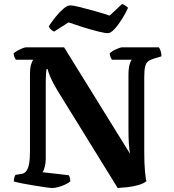

<svg xmlns="http://www.w3.org/2000/svg" viewBox="-20 -941 869 961"><path d="M242 0Q233 0 208.5 -3.5Q184 -7 153 -12Q122 -17 93.5 -22.5Q65 -28 49 -33Q49 -42 51.5 -51.5Q54 -61 58 -66L85 -70Q102 -72 111.5 -84.5Q121 -97 125.5 -121Q130 -145 130 -182V-567Q130 -601 136 -619.5Q142 -638 147 -642H60Q56 -646 52.5 -654.5Q49 -663 48 -673Q54 -680 66.5 -687Q79 -694 91.5 -699Q104 -704 110 -704H301L631 -171Q627 -192 625 -220.5Q623 -249 623 -302V-564Q623 -598 628.5 -618Q634 -638 640 -642H540Q538 -646 534 -654Q530 -662 529 -673Q534 -680 546.5 -687Q559 -694 572 -699Q585 -704 590 -704H775Q780 -698 784 -686Q788 -674 788 -659L751 -648Q732 -642 721.5 -634Q711 -626 706.5 -608Q702 -590 702 -555V-181Q702 -125 705.5 -85.5Q709 -46 713 -34Q698 -22 671.5 -14.5Q645 -7 617 -4Q589 -1 569 0L267 -489Q243 -529 231.5 -556.5Q220 -584 219 -595H213Q212 -589 210.5 -573Q209 -557 209 -525V-146Q209 -125 204 -106Q199 -87 193 -79L324 -64Q326 -62 329 -53Q332 -44 332 -33Q321 -24 304.5 -16.5Q288 -9 271 -4.5Q254 0 242 0ZM520 -775Q505 -775 471 -783.5Q437 -792 397 -804.5Q357 -817 323 -829L251 -783Q245 -785 236.5 -792Q228 -799 224 -809Q238 -831 257.5 -855.5Q277 -880 297 -897Q317 -914 331 -914Q346 -914 380 -905.5Q414 -897 455 -885.5Q496 -874 529 -863L591 -921Q599 -918 606.5 -913.5Q614 -909 621 -902Q609 -875 590.5 -845.5Q572 -816 553 -795.5Q534 -775 520 -775Z"/></svg>

Font: Texturina Medium 12pt
Style: Bold
Weight: 700
Version: Version 1.002